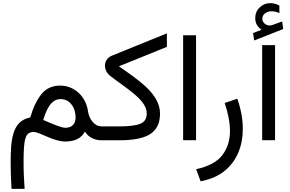

<svg xmlns="http://www.w3.org/2000/svg" viewBox="-20 -898 1855 1229"><path d="M543 -187C530.3 -280.8 455.1 -350.1 366.2 -350.1C314.9 -350.1 274.9 -332 245.6 -295.9C215.8 -259.3 191.9 -209.5 173.8 -146C55.2 -124 48.3 2 48.3 147.5C48.3 200.7 50.3 251 53.7 311H137.7C133.8 245.6 130.9 210.4 130.9 142.6C130.9 -7.3 140.1 -53.2 195.3 -53.2C234.9 -53.2 320.8 7.8 397.5 7.8C461.4 7.8 501.5 -14.2 523.4 -55.7C548.8 -15.1 590.8 0 630.4 0H643.6V-88.9H630.4C608.9 -88.9 589.8 -98.1 573.7 -117.2C557.1 -135.7 546.9 -159.2 543 -187ZM463.9 -145.5C463.9 -106 441.4 -80.1 398.4 -80.1C375 -80.1 327.6 -99.1 256.8 -130.4C278.3 -199.7 307.1 -263.7 368.2 -263.7C396 -263.7 418.9 -252.4 437 -230C455.1 -207 463.9 -179.2 463.9 -145.5Z M1048.3 -598.1V-684.6L697.3 -542C666 -529.8 651.9 -503.9 651.9 -477.1C651.9 -454.1 663.1 -430.2 684.1 -413.1C732.4 -375.5 790.5 -336.9 838.4 -296.9C886.2 -256.8 919.4 -215.8 919.4 -172.9C919.4 -139.2 905.8 -117.2 878.4 -106C851.1 -94.7 805.7 -88.9 742.7 -88.9H624V0H743.2C834 0 900.4 -13.2 941.9 -40C983.4 -66.9 1003.9 -110.4 1004.4 -170.9C1004.4 -234.9 968.3 -291 915.5 -340.8C862.3 -390.6 797.9 -434.1 741.2 -473.6Z M1152.3 -672.4V-0.5H1234.9V-672.4Z M1264.2 262.7C1326.2 250.5 1377.4 228.5 1417.5 196.3C1497.1 131.3 1534.2 35.6 1534.2 -73.2C1534.2 -135.3 1522.5 -199.2 1499 -266.1L1418 -238.8C1439.5 -175.8 1452.1 -113.8 1452.1 -58.6C1452.1 0.5 1436 51.3 1403.3 94.7C1370.6 137.7 1314.9 168 1235.4 185.1Z M1600.1 -686.5 1606.9 -638.7 1793 -712.4 1786.1 -760.7 1721.7 -737.3C1719.7 -736.8 1718.3 -735.8 1716.8 -735.8C1712.9 -735.4 1709 -734.9 1705.6 -734.9C1679.7 -734.9 1659.7 -755.9 1659.2 -775.9C1659.2 -792 1665 -804.7 1677.2 -813C1689 -821.3 1701.7 -825.7 1715.8 -825.7C1731 -825.7 1748.5 -824.2 1768.6 -814L1768.1 -862.3C1750 -872.6 1730.5 -877.9 1709 -877.9C1684.1 -877.9 1662.1 -869.1 1643.1 -851.1C1623.5 -833 1613.8 -810.1 1613.8 -782.2C1613.8 -743.7 1631.8 -724.6 1653.8 -707.5ZM1658.2 -608.9V-0.5H1740.7V-608.9Z"/></svg>

Font: Vazirmatn
Style: Regular
Weight: 400
Designer: Saber Rastikerdar
Foundry: Saber Rastikerdar
Version: Version 33.003